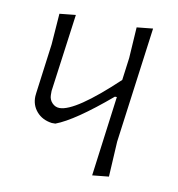

<svg xmlns="http://www.w3.org/2000/svg" viewBox="-60 -514 531 573"><g transform="rotate(10 205.0 -227.5)"><path d="M125 -459 93 -223V-211Q93 -197 102.5 -187Q112 -177 125 -177Q173 -177 295 -292L304 -360L310 -454L359 -459L312 -108L306 -1L256 4L288 -239H282Q177 -150 121 -129H110Q81 -133 64 -152.5Q47 -172 48 -199L49 -209L69 -360L76 -454Z"/></g></svg>

Font: Alegreya Sans SC Light
Style: Italic
Weight: 300
Italic angle: -7°
Designer: Juan Pablo del Peral
Foundry: Huerta Tipografica
Version: Version 2.007